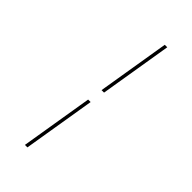

<svg xmlns="http://www.w3.org/2000/svg" viewBox="-297 -887 1093 1093"><g transform="rotate(45 250.0 -340.0)"><path d="M248 -386 320 -823H340L268 -386ZM160 143 232 -294H252L180 143Z"/></g></svg>

Font: Iosevka Term Curly Th Obl
Style: Regular
Weight: 100
Italic angle: -9°
Designer: Belleve Invis
Foundry: Belleve Invis
Version: Version 32.3.0